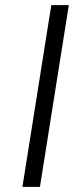

<svg xmlns="http://www.w3.org/2000/svg" viewBox="-20 -725 320 745"><path d="M67 0 179 -705H247L135 0Z"/></svg>

Font: Nunito Sans 7pt SemiCondensed Light
Style: Italic
Weight: 300
Width: 4
Italic angle: -9°
Designer: Vernon Adams
Foundry: Vernon Adams
Version: Version 3.101;gftools[0.9.27]